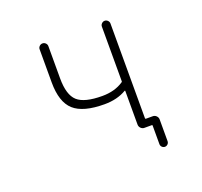

<svg xmlns="http://www.w3.org/2000/svg" viewBox="-148 -924 1296 1231"><g transform="rotate(-20 500.0 -308.0)"><path d="M292 -503.9Q292 -391.6 339.4 -348.6Q386.7 -305.7 508.8 -305.7Q593.8 -305.7 653.3 -345.7Q657.2 -347.7 657.2 -351.6V-724.6Q657.2 -736.3 666 -745.1Q674.8 -753.9 686.5 -753.9Q698.2 -753.9 707 -745.1Q715.8 -736.3 715.8 -724.6V-78.1Q715.8 -73.2 720.7 -73.2H767.6Q781.2 -73.2 791.5 -63Q801.8 -52.7 801.8 -39.1V109.4Q801.8 121.1 793.5 129.4Q785.2 137.7 773.9 137.7Q762.7 137.7 754.4 129.4Q746.1 121.1 746.1 109.4V-17.6Q746.1 -21.5 742.2 -21.5H710.9H692.4H691.4Q677.7 -21.5 667.5 -31.7Q657.2 -42 657.2 -56.6V-285.2Q657.2 -290 653.3 -288.1Q590.8 -251 503.9 -251Q358.4 -251 295.4 -307.6Q232.4 -364.3 232.4 -499V-724.6Q232.4 -736.3 241.2 -745.1Q250 -753.9 262.2 -753.9Q274.4 -753.9 283.2 -745.1Q292 -736.3 292 -724.6Z"/></g></svg>

Font: Rounded-L Mgen+ 1mn light
Style: Regular
Weight: 200
Designer: [Source Han Sans]
Ryoko NISHIZUKA  (kana & ideographs); Paul D. Hunt (Latin, Greek & Cyrillic); Wenlong ZHANG  (bopomofo
Version: Version 1.059.20150602